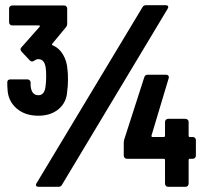

<svg xmlns="http://www.w3.org/2000/svg" viewBox="-20 -720 784 740"><path d="M9 -376Q8 -385 8 -402Q8 -414 20 -414H86Q91 -414 94.5 -410.5Q98 -407 98 -402V-390Q101 -353 128 -353Q150 -353 155 -383Q158 -404 158 -423Q158 -448 156 -460Q151 -492 128 -492Q120 -492 112 -486Q108 -483 103 -483Q99 -483 95 -487L63 -521Q59 -527 59 -530Q59 -534 63 -538L132 -616Q137 -622 129 -622H27Q22 -622 18.5 -625.5Q15 -629 15 -634V-687Q15 -692 18.5 -695.5Q22 -699 27 -699H227Q232 -699 235.5 -695.5Q239 -692 239 -687V-630Q239 -620 234 -615L182 -552Q178 -546 184 -545Q208 -535 223 -509.5Q238 -484 240 -452Q242 -439 242 -413Q242 -387 239 -369Q237 -326 206.5 -300Q176 -274 128 -274Q76 -274 43.5 -302.5Q11 -331 9 -376ZM121 -14 529 -692Q533 -700 543 -700H618Q625 -700 627.5 -696.5Q630 -693 626 -686L219 -8Q215 0 205 0H129Q122 0 119.5 -3.5Q117 -7 121 -14ZM457 -120V-169Q457 -177 459 -183L536 -422Q539 -432 549 -432H620Q626 -432 629 -428Q632 -424 630 -418L564 -198Q563 -192 568 -192H611Q616 -192 616 -197V-250Q616 -255 619.5 -258.5Q623 -262 628 -262H695Q700 -262 703.5 -258.5Q707 -255 707 -250V-197Q707 -192 712 -192H723Q728 -192 731.5 -188.5Q735 -185 735 -180V-120Q735 -115 731.5 -111.5Q728 -108 723 -108H712Q707 -108 707 -103V-12Q707 -7 703.5 -3.5Q700 0 695 0H628Q623 0 619.5 -3.5Q616 -7 616 -12V-103Q616 -108 611 -108H469Q464 -108 460.5 -111.5Q457 -115 457 -120Z"/></svg>

Font: Barlow Condensed
Style: Bold
Weight: 700
Width: 3
Designer: Jeremy Tribby
Foundry: Tribby Type
Version: Version 1.500